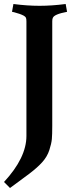

<svg xmlns="http://www.w3.org/2000/svg" viewBox="-50 -679 373 959"><path d="M82 0V-572Q82 -585 79.5 -590.5Q77 -596 68 -601Q51 -610 20 -618L10 -620L17 -659Q86 -650 147.5 -650Q209 -650 278 -659L285 -620Q221 -608 214 -590Q211 -585 211 -572V-50Q211 -7 209 15.5Q207 38 196.5 70.5Q186 103 161.5 130.5Q137 158 96 189L0 260L-30 230Q82 109 82 0Z"/></svg>

Font: Buenard
Style: Bold
Weight: 700
Foundry: FontFuror
Version: Version 1.002 2011